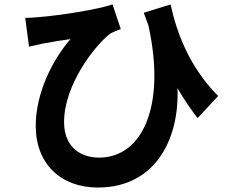

<svg xmlns="http://www.w3.org/2000/svg" viewBox="-20 -782 1040 860"><path d="M957 -352C827 -483 771 -638 744 -762L624 -725C631 -705 638 -686 645 -667C725 -305 616 -76 424 -76C338 -76 267 -126 267 -235C267 -402 404 -577 472 -630C486 -639 507 -646 521 -652L484 -762C419 -740 253 -713 149 -705C130 -703 110 -702 93 -702L110 -573C133 -578 149 -582 168 -586C203 -593 258 -602 296 -607C217 -517 140 -367 140 -218C140 -48 253 58 418 58C676 58 784 -159 775 -387C804 -337 834 -293 865 -253Z"/></svg>

Font: Noto Sans Mono CJK JP Bold
Style: Regular
Weight: 700
Designer: Ryoko NISHIZUKA (kana & ideographs); Paul D. Hunt (Latin, Greek & Cyrillic); Wenlong ZHANG (bopomofo); Sandoll Communica
Foundry: Adobe Systems Incorporated
Version: Version 1.004;PS 1.004;hotconv 1.0.82;makeotf.lib2.5.63406